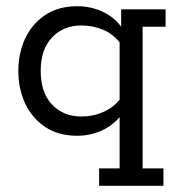

<svg xmlns="http://www.w3.org/2000/svg" viewBox="-20 -427 565 618"><path d="M299 171V115H365V-65L378 -68Q355 -31 315 -10.5Q275 10 229 10Q167 10 124.5 -19Q82 -48 60.5 -95Q39 -142 39 -199Q39 -255 60.5 -302Q82 -349 124.5 -378Q167 -407 229 -407Q275 -407 315 -387Q355 -367 378 -329L370 -332V-397H513V-341H439V115H506V171ZM242 -52Q280 -52 313.5 -67Q347 -82 370 -112L365 -80V-315L370 -284Q347 -316 313.5 -330.5Q280 -345 242 -345Q184 -345 147.5 -306.5Q111 -268 111 -199Q111 -129 147.5 -90.5Q184 -52 242 -52Z"/></svg>

Font: Rokkitt
Style: Regular
Weight: 400
Designer: Vernon Adams
Foundry: Vernon Adams
Version: Version 3.103